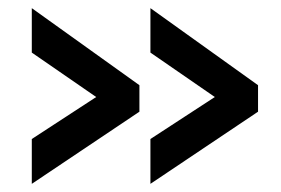

<svg xmlns="http://www.w3.org/2000/svg" viewBox="-20 -497 689 471"><path d="M613 -223 349 -46V-156L507 -259L349 -368V-477L613 -288ZM322 -223 58 -46V-156L216 -259L58 -368V-477L322 -288Z"/></svg>

Font: Oxford Sans
Style: Bold
Weight: 700
Designer: Matt McInerney, Pablo Impallari, Rodrigo Fuenzalida
Foundry: Matt McInerney, Pablo Impallari, Rodrigo Fuenzalida
Version: Version 3.000g; ttfautohint (v1.5) -l 8 -r 28 -G 28 -x 14 -D